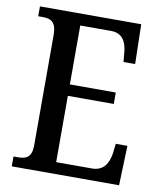

<svg xmlns="http://www.w3.org/2000/svg" viewBox="-81 -779 708 844"><g transform="rotate(10 273.0 -357.0)"><path d="M29 0H508L514 -177H462L457 -133C450 -89 430 -52 378 -52H218V-348H423V-399H218V-662H356C406 -662 425 -626 429 -581L433 -537H485L481 -714H29V-670H49C83 -670 110 -661 110 -601V-108C110 -55 86 -44 49 -44H29Z"/></g></svg>

Font: Noto Serif Devanagari Condensed Medium
Style: Regular
Weight: 500
Width: 3
Designer: Universal Thirst, Indian Type Foundry and the Monotype Design Team
Foundry: Monotype Imaging Inc.
Version: Version 2.004